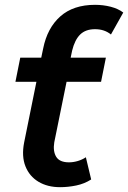

<svg xmlns="http://www.w3.org/2000/svg" viewBox="-20 -769 531 796"><path d="M229 7Q177 7 139.5 -15.5Q102 -38 85.5 -79.5Q69 -121 80 -178L131 -430H44L64 -530H151L159 -568Q176 -653 230 -701Q284 -749 374 -749Q408 -749 439 -741Q470 -733 491 -717L440 -626Q413 -648 374 -648Q335 -648 312.5 -626Q290 -604 279 -559L273 -530H419L399 -430H256L205 -179Q199 -142 213 -119Q227 -96 266 -96Q284 -96 302.5 -101.5Q321 -107 336 -117L358 -25Q330 -7 296 0Q262 7 229 7Z"/></svg>

Font: Montserrat Thin SemiBold
Style: Italic
Weight: 600
Italic angle: -11.3°
Version: Version 9.000